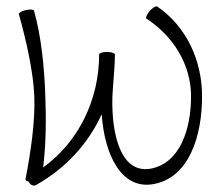

<svg xmlns="http://www.w3.org/2000/svg" viewBox="-20 -573 694 610"><path d="M96 14C188 -38 261 -117 303 -210C312 -82 365 30 467 12C581 -8 622 -141 622 -267C622 -380 573 -488 480 -552C476 -555 466 -549 456 -539C447 -528 442 -517 445 -514C530 -459 587 -368 587 -267C587 -163 552 -54 458 -37C364 -21 334 -145 337 -265C339 -310 345 -355 345 -400C345 -404 334 -408 320 -408C306 -408 295 -404 295 -400C295 -258 231 -123 117 -41C126 -112 127 -193 124 -267C121 -359 111 -459 88 -539C87 -543 76 -544 62 -541C49 -538 39 -532 40 -528C64 -442 86 -344 89 -266C92 -189 78 -90 61 -4C60 -1 64 2 71 4C72 6 73 8 74 9C80 17 90 19 96 14Z"/></svg>

Font: Nupuram Condensed Thin
Style: Regular
Weight: 100
Width: 3
Designer: Santhosh Thottingal (santhosh.thottingal@gmail.com)
Foundry: SMC
Version: Version 1.000